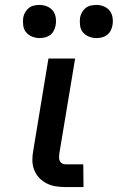

<svg xmlns="http://www.w3.org/2000/svg" viewBox="-20 -757 477 777"><path d="M318 0H246Q225 0 205.5 -3Q186 -6 168.5 -15Q151 -24 138 -38Q125 -52 118 -70.5Q111 -89 111 -109.5Q111 -130 115 -150L176 -520H284L220 -135Q219 -128 219 -120Q219 -112 222 -105.5Q225 -99 231.5 -95.5Q238 -92 246 -92H317ZM370 -603Q354 -603 339.5 -609Q325 -615 315.5 -626.5Q306 -638 304 -654Q302 -670 304 -686Q306 -697 312 -707.5Q318 -718 327 -725Q336 -732 347.5 -734.5Q359 -737 370 -737Q386 -737 400.5 -731Q415 -725 424 -713.5Q433 -702 435.5 -686Q438 -670 435 -654Q433 -643 427.5 -632.5Q422 -622 412.5 -615Q403 -608 392 -605.5Q381 -603 370 -603ZM140 -603Q124 -603 109.5 -609Q95 -615 85.5 -626.5Q76 -638 74 -654Q72 -670 74 -686Q76 -697 82 -707.5Q88 -718 97 -725Q106 -732 117.5 -734.5Q129 -737 140 -737Q156 -737 170.5 -731Q185 -725 194 -713.5Q203 -702 205.5 -686Q208 -670 205 -654Q203 -643 197.5 -632.5Q192 -622 182.5 -615Q173 -608 162 -605.5Q151 -603 140 -603Z"/></svg>

Font: Iosevka Aile Semibold Oblique
Style: Regular
Weight: 600
Italic angle: -9°
Designer: Belleve Invis
Foundry: Belleve Invis
Version: Version 31.1.0; ttfautohint (v1.8.4)